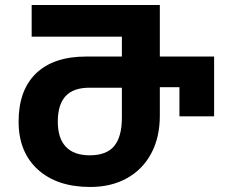

<svg xmlns="http://www.w3.org/2000/svg" viewBox="-20 -734 896 764"><path d="M54 -250Q54 -375 123.5 -442Q193 -509 323 -509H465V-588H106V-714H616V-509H832V-271H694V-387H616V-274Q616 -187 581.5 -123Q547 -59 484.5 -24.5Q422 10 339 10Q207 10 130.5 -59.5Q54 -129 54 -250ZM465 -266V-385H336Q272 -385 241 -351.5Q210 -318 210 -250Q210 -184 242 -150Q274 -116 337 -116Q404 -116 434.5 -153Q465 -190 465 -266Z"/></svg>

Font: Noto Sans Georgian
Style: Regular
Weight: 600
Designer: Monotype Design team
Foundry: Monotype Imaging Inc.
Version: Version 1.000